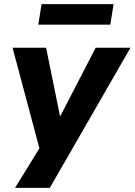

<svg xmlns="http://www.w3.org/2000/svg" viewBox="-20 -733 654 933"><path d="M53 180 188 -39 182 27 41 -501H204L274 -157H267L445 -501H614L222 180ZM166 -613 182 -713H532L516 -613Z"/></svg>

Font: Nunito Sans 8pt ExtraBold
Style: Italic
Weight: 800
Italic angle: -9°
Version: Version 3.101;gftools[0.9.27]